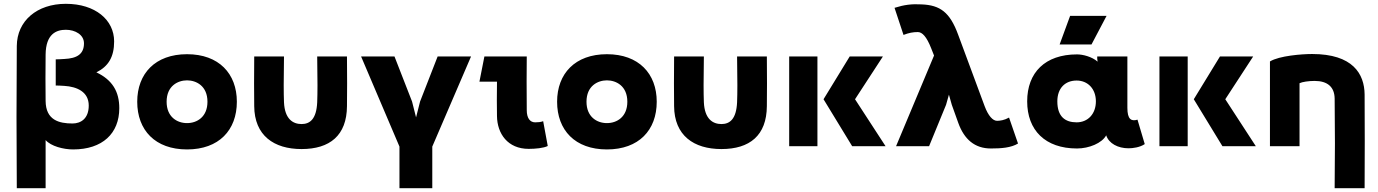

<svg xmlns="http://www.w3.org/2000/svg" viewBox="-20 -766 7220 1006"><path d="M363 17C517 17 605 -67 605 -199C605 -286 569 -347 485 -387C548 -418 578 -468 578 -549C578 -662 479 -746 325 -746C174 -746 69 -657 68 -525C66 -275 66 -30 68 220H219V-32C247 0 312 17 363 17ZM219 -237C218 -310 218 -397 219 -480C220 -589 276 -610 325 -610C374 -610 420 -584 420 -539C420 -483 384 -460 317 -457C301 -456 285 -455 272 -455V-318C285 -318 301 -317 317 -316C383 -312 445 -285 445 -213C445 -144 403 -119 360 -119C290 -119 220 -136 219 -237Z M960 -345C1008 -345 1067 -316 1067 -233C1067 -154 1013 -121 960 -121C907 -121 853 -154 853 -233C853 -316 912 -345 960 -345ZM699 -233C699 -84 793 17 960 17C1127 17 1221 -84 1221 -233C1221 -380 1127 -482 960 -482C793 -482 699 -380 699 -233Z M1468 -470H1312C1311 -336 1311 -314 1312 -210C1313 -56 1415 15 1560 15C1708 15 1797 -56 1798 -210C1799 -314 1799 -336 1798 -470H1642C1644 -336 1644 -284 1642 -230C1638 -142 1604 -116 1560 -116C1515 -116 1472 -142 1468 -230C1466 -284 1466 -336 1468 -470Z M2448 -470H2273L2181 -234L2160 -151L2139 -234L2047 -470H1872L2073 2V220H2245V2Z M2750 14C2786 14 2828 10 2850 -1L2826 -131C2813 -126 2798 -125 2784 -125C2757 -125 2740 -147 2740 -189C2739 -329 2739 -358 2740 -470H2518L2492 -338H2584C2583 -255 2583 -221 2584 -158C2585 -66 2640 14 2750 14Z M3160 -345C3208 -345 3267 -316 3267 -233C3267 -154 3213 -121 3160 -121C3107 -121 3053 -154 3053 -233C3053 -316 3112 -345 3160 -345ZM2899 -233C2899 -84 2993 17 3160 17C3327 17 3421 -84 3421 -233C3421 -380 3327 -482 3160 -482C2993 -482 2899 -380 2899 -233Z M3668 -470H3512C3511 -336 3511 -314 3512 -210C3513 -56 3615 15 3760 15C3908 15 3997 -56 3998 -210C3999 -314 3999 -336 3998 -470H3842C3844 -336 3844 -284 3842 -230C3838 -142 3804 -116 3760 -116C3715 -116 3672 -142 3668 -230C3666 -284 3666 -336 3668 -470Z M4115 -470V0H4263V-470ZM4295 -246 4445 0H4620L4460 -246L4606 -470H4432Z M5172 12C5227 12 5278 8 5314 -14L5267 -150C5242 -136 5220 -133 5204 -133C5182 -133 5158 -159 5139 -210L5000 -585C4957 -702 4906 -739 4809 -743C4757 -746 4718 -741 4667 -725L4714 -583C4742 -594 4764 -598 4789 -598C4812 -598 4835 -574 4859 -513L4874 -475L4675 0H4848L4937 -217L4952 -270L4967 -217L5001 -122C5032 -36 5087 12 5172 12Z M5621 -125C5561 -125 5520 -155 5520 -235C5520 -304 5561 -344 5621 -344C5680 -344 5722 -300 5722 -235C5722 -169 5680 -125 5621 -125ZM5362 -235C5362 -84 5456 12 5623 12C5686 12 5754 -16 5776 -57C5790 -14 5838 11 5893 11C5916 11 5953 6 5978 -11L5940 -139C5907 -129 5887 -141 5887 -201V-470H5729V-458L5731 -443C5701 -469 5654 -481 5623 -481C5456 -481 5362 -386 5362 -235ZM5532 -533H5699L5778 -683H5587Z M6055 -470V0H6203V-470ZM6235 -246 6385 0H6560L6400 -246L6546 -470H6372Z M6789 0V-330C6803 -337 6837 -342 6868 -342C6936 -342 6972 -310 6973 -250C6975 -65 6975 35 6973 220H7130C7131 25 7131 -76 7130 -271C7129 -379 7068 -483 6855 -483C6802 -483 6683 -474 6634 -444V0Z"/></svg>

Font: Kreadon Extra Bold
Style: Regular
Weight: 800
Designer: kohakuno
Foundry: StudioGnu
Version: Version 1.000;Glyphs 3.1.2 (3151)